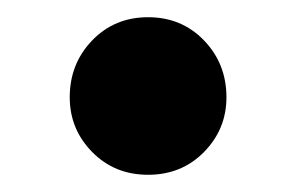

<svg xmlns="http://www.w3.org/2000/svg" viewBox="-20 -188 344 223"><path d="M152 15Q113 15 87 -11.5Q61 -38 61 -75Q61 -114 87 -141Q113 -168 152 -168Q191 -168 217 -141Q243 -114 243 -75Q243 -38 217 -11.5Q191 15 152 15Z"/></svg>

Font: Source Serif 4 18pt
Style: Bold
Weight: 700
Designer: Frank Grießhammer
Foundry: Adobe Systems Incorporated
Version: Version 4.004;hotconv 1.0.116;makeotfexe 2.5.65601